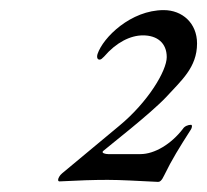

<svg xmlns="http://www.w3.org/2000/svg" viewBox="-20 -797 410 380"><path d="M293 -437C296 -437 300 -439 305 -450C320 -481 335 -505 358 -541C360 -544 361 -550 358 -550C352 -550 345 -547 342 -542C319 -512 286 -492 258 -492H194C189 -492 180 -494 184 -498C193 -506 278 -572 309 -605C338 -637 370 -663 370 -711C370 -751 341 -777 304 -777C239 -777 184 -723 173 -690C171 -683 173 -679 177 -679C180 -679 182 -681 186 -685C210 -713 238 -727 263 -727C291 -727 310 -712 310 -684C310 -657 273 -595 216 -548L103 -454C98 -450 95 -444 95 -441C95 -439 96 -438 98 -438C136 -440 165 -441 193 -441C220 -441 251 -439 293 -437Z"/></svg>

Font: EB Garamond
Style: Italic
Weight: 400
Italic angle: -17.2°
Designer: Georg Duffner and Octavio Pardo
Foundry: Georg Duffner
Version: Version 1.000;PS 001.000;hotconv 1.0.88;makeotf.lib2.5.64775